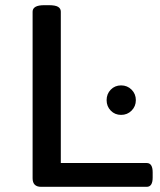

<svg xmlns="http://www.w3.org/2000/svg" viewBox="-20 -722 620 742"><path d="M139 0Q106 0 106 -33V-677Q106 -689 117 -695.5Q128 -702 152 -702H168Q194 -702 204.5 -695.5Q215 -689 215 -677V-92H547Q570 -92 570 -56V-36Q570 0 547 0ZM448 -278Q424 -278 408 -294.5Q392 -311 392 -335Q392 -359 408 -375.5Q424 -392 448 -392Q472 -392 488.5 -375.5Q505 -359 505 -335Q505 -311 488.5 -294.5Q472 -278 448 -278Z"/></svg>

Font: Asap Expanded Medium
Style: Regular
Weight: 500
Width: 7
Designer: Pablo Cosgaya
Foundry: Omnibus-Type
Version: Version 3.001